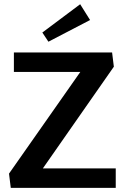

<svg xmlns="http://www.w3.org/2000/svg" viewBox="-20 -902 598 922"><path d="M412.5 -805.8 365 -881.7 183.3 -745.8 212.5 -701.7ZM23.3 -68.3 31.7 0H535.8V-93.3H185.8L526.7 -581.7L518.3 -650H46.7V-556.7H365.8Z"/></svg>

Font: Boon SemiBold
Style: Regular
Weight: 600
Designer: Sungsit Sawaiwan
Foundry: FontUni
Version: Version 2.0